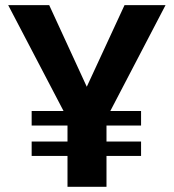

<svg xmlns="http://www.w3.org/2000/svg" viewBox="-20 -723 672 743"><path d="M241.2 0V-264.2L11.7 -703.1H170.4L327.1 -362.8L304.7 -363.3L461.9 -703.1H620.6L392.1 -265.1V0ZM102.5 -119.6V-175.3H525.9V-119.6ZM102.5 -237.3V-293.5H525.9V-237.3Z"/></svg>

Font: Schibsted Grotesk
Style: Bold
Weight: 700
Designer: Bakken & Baeck AS, Henrik Kongsvoll
Foundry: Schibsted ASA
Version: Version 1.100;gftools[0.9.25]